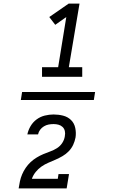

<svg xmlns="http://www.w3.org/2000/svg" viewBox="-20 -870 640 1060"><path d="M212 -446V-499H301L346 -776L285 -733L252 -776L359 -850H419L360 -499H434V-446ZM348 170H83Q86 150 90 131Q94 112 102 93Q110 74 122 56.5Q134 39 149 25Q164 11 182 0Q200 -11 219 -19Q238 -27 257.5 -34Q277 -41 294.5 -52Q312 -63 323.5 -80.5Q335 -98 338 -118Q338 -119 338 -119Q338 -119 338 -119Q341 -133 338 -146.5Q335 -160 325.5 -169Q316 -178 303 -181.5Q290 -185 276 -185Q262 -185 248.5 -182.5Q235 -180 222.5 -172.5Q210 -165 201.5 -153.5Q193 -142 190 -128H131Q136 -152 149 -174Q162 -196 182.5 -211Q203 -226 227.5 -232Q252 -238 276 -238Q303 -238 328.5 -231.5Q354 -225 372 -207.5Q390 -190 395.5 -163.5Q401 -137 397 -111Q393 -90 384 -70.5Q375 -51 359.5 -35Q344 -19 325 -8Q306 3 286.5 11.5Q267 20 247 28.5Q227 37 209 49.5Q191 62 177 79.5Q163 97 156 117H299L303 91H361ZM498 -318H95L102 -362H505Z"/></svg>

Font: Iosevka Slab Light Extended
Style: Italic
Weight: 300
Width: 7
Italic angle: -9°
Monospace: yes
Designer: Belleve Invis
Foundry: Belleve Invis
Version: Version 11.1.0; ttfautohint (v1.8.3)